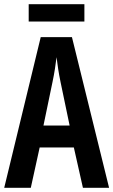

<svg xmlns="http://www.w3.org/2000/svg" viewBox="-20 -890 537 910"><path d="M380 -870H116V-788H380ZM373 0H497L321 -714H173L0 0H126L168 -191H330ZM267 -501 310 -295H186L229 -502C238 -544 244 -586 248 -619C252 -585 258 -544 267 -501Z"/></svg>

Font: Noto Sans Khmer ExtraCondensed SemiBold
Style: Regular
Weight: 600
Width: 2
Designer: Danh Hong and the Monotype Design Team
Foundry: Monotype Imaging Inc.
Version: Version 2.004